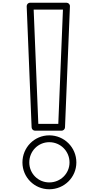

<svg xmlns="http://www.w3.org/2000/svg" viewBox="-20 -1336 643 1403"><path d="M260 -431 226 -1266H440L406 -431ZM211 -405C211.5 -392.5 222.4 -381 236 -381H430C442.5 -381 454.4 -391.4 455 -405L491 -1290C491.6 -1305.5 479.2 -1316 466 -1316H200C184.5 -1316 174.5 -1303.1 175 -1290ZM340 -297C422.2 -297 488 -231.2 488 -149C488 -68 422.5 -3 340 -3C258.7 -3 194 -67.7 194 -149C194 -231.5 259 -297 340 -297ZM340 -347C231 -347 144 -258.5 144 -149C144 -40.3 231.3 47 340 47C449.5 47 538 -40 538 -149C538 -258.8 449.8 -347 340 -347Z"/></svg>

Font: Poland Can Into
Style: BigWritingsOLn
Weight: 700
Foundry: Cannot Into Space Fonts
Version: Version 0.92